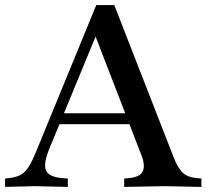

<svg xmlns="http://www.w3.org/2000/svg" viewBox="-37 -733 813 756"><path d="M-17 3V-30L-8 -31Q23 -34 41.5 -43Q60 -52 74.5 -74Q89 -96 106 -138L342 -713H413L647 -113Q664 -70 683 -52.5Q702 -35 736 -32L756 -30V3L612 0L452 3V-30L473 -32Q514 -36 525 -58.5Q536 -81 519 -124L322 -634H358L155 -142Q141 -106 140.5 -82.5Q140 -59 156.5 -47Q173 -35 205 -32L230 -30V3L99 0ZM188 -244 201 -287H484L496 -244Z"/></svg>

Font: Baskervville SemiBold
Style: Regular
Weight: 600
Version: Version 1.100